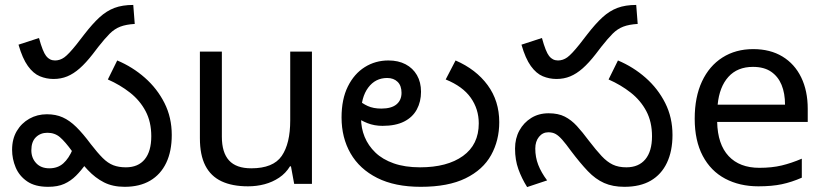

<svg xmlns="http://www.w3.org/2000/svg" viewBox="-20 -745 3344 778"><path d="M197 -425Q168 -425 141.5 -436Q115 -447 93 -477.5Q71 -508 55 -564L138 -591Q153 -536 167 -518Q181 -500 203 -500Q223 -500 240.5 -512.5Q258 -525 290 -565L321 -605Q355 -649 383.5 -675Q412 -701 444 -713Q476 -725 520 -725L526 -648Q491 -646 467.5 -637Q444 -628 424.5 -608.5Q405 -589 379 -556L356 -526Q328 -490 303 -468Q278 -446 252.5 -435.5Q227 -425 197 -425ZM485 12Q437 12 401.5 -6Q366 -24 336 -56Q306 -88 273 -131Q244 -171 223 -189Q202 -207 172 -207Q144 -207 125.5 -189Q107 -171 107 -136Q107 -105 126.5 -84Q146 -63 180 -63Q214 -63 236.5 -83Q259 -103 275 -141L328 -81Q309 -54 288 -33Q267 -12 240.5 0Q214 12 175 12Q122 12 90 -10Q58 -32 43.5 -66.5Q29 -101 29 -138Q29 -182 48 -214Q67 -246 99 -264Q131 -282 170 -282Q206 -282 234 -269.5Q262 -257 289 -230.5Q316 -204 348 -161Q375 -126 396 -105Q417 -84 439 -75.5Q461 -67 490 -67Q540 -67 566.5 -99.5Q593 -132 593 -193Q593 -251 570 -294.5Q547 -338 507 -369.5Q467 -401 417 -423L455 -500Q517 -474 567 -430Q617 -386 646.5 -327.5Q676 -269 676 -198Q676 -132 653.5 -85Q631 -38 588.5 -13Q546 12 485 12Z M1244 -536V0H1172L1159 -71H1155Q1138 -43 1111 -25Q1084 -7 1052 1.5Q1020 10 985 10Q921 10 877.5 -10.5Q834 -31 812 -74Q790 -117 790 -185V-536H879V-191Q879 -127 908 -95Q937 -63 998 -63Q1087 -63 1121.5 -113Q1156 -163 1156 -257V-536Z M1685 12Q1580 12 1508.5 -24Q1437 -60 1400.5 -123.5Q1364 -187 1364 -269Q1364 -343 1389.5 -394.5Q1415 -446 1458 -473Q1501 -500 1554 -500Q1594 -500 1623.5 -484.5Q1653 -469 1669.5 -440.5Q1686 -412 1686 -373Q1686 -333 1669 -301.5Q1652 -270 1617.5 -252.5Q1583 -235 1530 -235Q1497 -235 1469 -246Q1441 -257 1420.5 -273Q1400 -289 1387 -304L1410 -366Q1418 -355 1432.5 -340.5Q1447 -326 1470 -315.5Q1493 -305 1525 -305Q1566 -305 1586.5 -322Q1607 -339 1607 -369Q1607 -398 1591 -413.5Q1575 -429 1549 -429Q1501 -429 1472 -390Q1443 -351 1443 -284V-266Q1443 -226 1457.5 -190.5Q1472 -155 1501 -127Q1530 -99 1575.5 -83Q1621 -67 1682 -67Q1792 -67 1856 -113Q1920 -159 1920 -245Q1920 -303 1887.5 -349Q1855 -395 1786 -423L1826 -500Q1909 -464 1956 -400Q2003 -336 2003 -250Q2003 -176 1970 -116.5Q1937 -57 1866.5 -22.5Q1796 12 1685 12Z M2235 -425Q2206 -425 2179.5 -436Q2153 -447 2131 -477.5Q2109 -508 2093 -564L2176 -591Q2191 -536 2205 -518Q2219 -500 2241 -500Q2261 -500 2278.5 -512.5Q2296 -525 2328 -565L2359 -605Q2393 -649 2421.5 -675Q2450 -701 2482 -713Q2514 -725 2558 -725L2564 -648Q2529 -646 2505.5 -637Q2482 -628 2462.5 -608.5Q2443 -589 2417 -556L2394 -526Q2366 -490 2341 -468Q2316 -446 2290.5 -435.5Q2265 -425 2235 -425ZM2510 12Q2463 12 2428 -3.5Q2393 -19 2362 -51.5Q2331 -84 2294 -133Q2273 -162 2258.5 -178.5Q2244 -195 2231.5 -202Q2219 -209 2202 -209Q2179 -209 2164 -190.5Q2149 -172 2149 -143Q2149 -108 2161 -77Q2173 -46 2197 -14L2116 13Q2094 -22 2080.5 -59.5Q2067 -97 2067 -143Q2067 -184 2084.5 -216Q2102 -248 2132.5 -267Q2163 -286 2203 -286Q2242 -286 2268.5 -272.5Q2295 -259 2317.5 -234.5Q2340 -210 2366 -175Q2396 -136 2418 -112.5Q2440 -89 2463 -78Q2486 -67 2518 -67Q2568 -67 2595 -99.5Q2622 -132 2622 -193Q2622 -251 2599 -294.5Q2576 -338 2536 -369.5Q2496 -401 2446 -423L2484 -500Q2546 -474 2596 -430Q2646 -386 2675.5 -327.5Q2705 -269 2705 -198Q2705 -133 2682.5 -85.5Q2660 -38 2617 -13Q2574 12 2510 12Z M3032 -546Q3101 -546 3150.5 -516Q3200 -486 3226.5 -431.5Q3253 -377 3253 -304V-251H2886Q2888 -160 2932.5 -112.5Q2977 -65 3057 -65Q3108 -65 3147.5 -74.5Q3187 -84 3229 -102V-25Q3188 -7 3148 1.5Q3108 10 3053 10Q2977 10 2918.5 -21Q2860 -52 2827.5 -113.5Q2795 -175 2795 -264Q2795 -352 2824.5 -415Q2854 -478 2907.5 -512Q2961 -546 3032 -546ZM3031 -474Q2968 -474 2931.5 -433.5Q2895 -393 2888 -321H3161Q3161 -367 3147 -401Q3133 -435 3104.5 -454.5Q3076 -474 3031 -474Z"/></svg>

Font: ltelugu05
Style: Book
Weight: 400
Designer: Jelle Bosma - Monotype Design Team
Foundry: Monotype Imaging Inc.
Version: Version 2.003